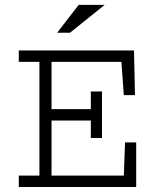

<svg xmlns="http://www.w3.org/2000/svg" viewBox="-20 -753 626 773"><path d="M55.7 -549.8H519.5L523.4 -370.1H478.5L468.8 -503.9H187.5V-313.5H345.7V-384.8H390.6V-197.3H345.7V-267.6H187.5V-45.9H478.5L483.4 -179.7H528.3V0H55.7V-45.9H138.7V-503.9H55.7ZM401.4 -733.4 261.7 -621.1H210L296.9 -733.4Z"/></svg>

Font: Thabit
Style: Regular
Weight: 500
Designer: Regenerated by Nadim Shaikli
Foundry: MAK Alagha
Version: 0.01